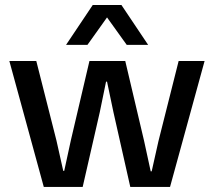

<svg xmlns="http://www.w3.org/2000/svg" viewBox="-20 -742 849 762"><path d="M477.1 -500 551.8 -183.1 578.1 -62H582L608.9 -182.1L689 -500H792L654.8 0H497.1L430.2 -296.9L404.8 -418H400.9L376 -296.9L308.1 0H153.8L17.1 -500H124L204.1 -184.1L231 -64H234.9L261.2 -185.1L335 -500ZM242.2 -564 348.1 -722.2H461.9L567.9 -564H482.9L404.8 -672.9L327.1 -564Z"/></svg>

Font: TASA Orbiter Deck Medium
Style: Regular
Weight: 500
Designer: Weizhong Zhang
Version: Version 1.000;Glyphs 3.1.2 (3151)